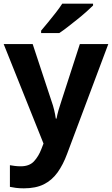

<svg xmlns="http://www.w3.org/2000/svg" viewBox="-20 -786 610 1046"><path d="M0 -546H158L261 -234Q269 -212 275 -187Q281 -162 284 -140H288Q292 -162 299 -186.5Q306 -211 314 -234L415 -546H570L346 51Q324 111 293.5 153.5Q263 196 219 218Q175 240 110 240Q85 240 66.5 237.5Q48 235 34 232V114Q45 116 60.5 118Q76 120 93 120Q140 120 165 93Q190 66 205 27L217 -4ZM487 -756Q473 -742 450 -721.5Q427 -701 400 -679.5Q373 -658 348 -638.5Q323 -619 303 -606H204V-619Q220 -638 241.5 -664Q263 -690 284 -717Q305 -744 319 -766H487Z"/></svg>

Font: Noto Sans Syriac Eastern
Style: Bold
Weight: 700
Designer: Patrick Giasson and the Monotype Design Team
Foundry: Monotype Imaging Inc.
Version: Version 3.001